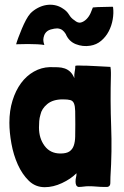

<svg xmlns="http://www.w3.org/2000/svg" viewBox="-20 -776 516 798"><path d="M341 -503Q338 -503 330 -503Q322 -503 314 -503.5Q306 -504 299.5 -503.5Q293 -503 293 -502Q293 -490 290.5 -478.5Q288 -467 289 -451Q282 -468 272 -477.5Q262 -487 249 -491.5Q236 -496 220.5 -496.5Q205 -497 187 -497Q152 -496 121 -478.5Q90 -461 67.5 -430.5Q45 -400 32 -358Q19 -316 19 -266Q19 -226 27.5 -179Q36 -132 54 -92Q72 -52 99.5 -25Q127 2 166 2Q201 2 237.5 -15Q274 -32 298 -56Q298 -46 296 -39Q294 -32 294 -21Q294 -13 296.5 -7Q299 -1 306 1Q317 1 327.5 -0.5Q338 -2 349 -2Q365 -2 381.5 -0.5Q398 1 414 1H426Q438 -1 438.5 -14Q439 -27 439 -40Q446 -147 442 -251.5Q438 -356 441 -464V-474Q441 -480 440.5 -486Q440 -492 439 -498Q407 -500 382.5 -501Q358 -502 341 -503ZM241 -363Q262 -363 272.5 -360Q283 -357 287.5 -346Q292 -335 292.5 -314.5Q293 -294 293 -259Q293 -231 292.5 -208.5Q292 -186 286.5 -170.5Q281 -155 268.5 -146.5Q256 -138 231 -138Q189 -138 165.5 -169.5Q142 -201 142 -246Q142 -259 143 -272.5Q144 -286 148 -299Q153 -324 176.5 -343.5Q200 -363 241 -363ZM164 -630 167 -636Q175 -649 191 -653.5Q207 -658 218 -658Q231 -657 239 -651Q247 -645 253 -635Q266 -604 295 -592.5Q324 -581 355 -586Q381 -590 400.5 -606.5Q420 -623 432 -646Q444 -669 448.5 -695.5Q453 -722 450 -745V-746Q449 -746 449 -747L448 -748Q427 -747 406.5 -747Q386 -747 366 -745Q363 -736 356.5 -721.5Q350 -707 339.5 -696.5Q329 -686 316.5 -682.5Q304 -679 289 -692Q276 -700 267 -715Q258 -730 242 -740Q226 -751 208 -754.5Q190 -758 172 -755Q154 -752 137 -743Q120 -734 107 -721Q97 -710 88 -693Q79 -676 71 -657Q63 -638 56.5 -620.5Q50 -603 47 -592Q73 -593 96 -593Q116 -593 135 -592Q154 -591 164 -589V-590Q160 -602 160 -610.5Q160 -619 164 -630Z"/></svg>

Font: Londrina Solid
Style: Regular
Weight: 400
Designer: Marcelo Magalhaes
Foundry: Marcelo Magalhães
Version: Version 1.002